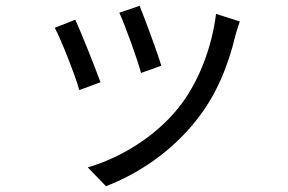

<svg xmlns="http://www.w3.org/2000/svg" viewBox="-20 -571 996 663"><path d="M462 -551 392 -527C412 -484 456 -362 467 -319L537 -344C525 -386 478 -512 462 -551ZM726 -523C711 -401 662 -279 594 -196C515 -98 394 -25 283 7L346 72C453 31 570 -44 658 -156C727 -242 768 -344 793 -449C797 -462 801 -477 808 -497ZM240 -503 169 -475C188 -442 240 -310 254 -260L327 -287C309 -337 259 -462 240 -503Z"/></svg>

Font: Kinto Sans
Style: Regular
Weight: 400
Designer: Authors: Ryoko NISHIZUKA  (kana & ideographs); Paul D. Hunt (Latin, Greek & Cyrillic); Wenlong ZHANG  (bopomofo); Sandol
Foundry: Adobe Systems Incorporated, ookami Inc.
Version: Version 0.001